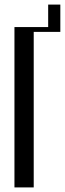

<svg xmlns="http://www.w3.org/2000/svg" viewBox="-20 -817 283 837"><path d="M43 -699H190V-797H243V-678H127V0H43Z"/></svg>

Font: Moniqa SemBd Narrow Heading
Style: Regular
Weight: 600
Width: 4
Designer: Rajesh Rajput
Foundry: Rajesh Rajput
Version: Version 1.000